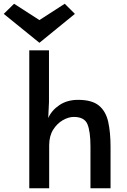

<svg xmlns="http://www.w3.org/2000/svg" viewBox="-80 -1003 675 1023"><path d="M76 0V-735H181V-459L177 -374Q195 -415 236.5 -443Q278 -471 336 -471Q410 -471 447 -440.5Q484 -410 496.5 -354Q509 -298 509 -221V0H402V-222Q402 -302 386 -341Q370 -380 313 -380Q285 -380 254.5 -362.5Q224 -345 203 -311.5Q182 -278 182 -228V0ZM130 -775 -60 -929 -5 -983 130 -896 265 -983 319 -929Z"/></svg>

Font: Alata
Style: Regular
Weight: 400
Designer: Spyros Zevelakis, Eben Sorkin
Foundry: Spyros Zevelakis
Version: Version 1.005; ttfautohint (v1.8.4.7-5d5b)